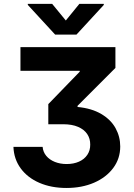

<svg xmlns="http://www.w3.org/2000/svg" viewBox="-20 -770 680 977"><path d="M319.1 64.7Q354.5 64.7 381.8 52.6Q409.1 40.5 424.3 17.9Q439.5 -4.7 439.1 -34.1Q439.5 -64.2 424 -87.5Q408.6 -110.9 377.4 -124.4Q346.2 -137.8 301.6 -137.8H225.8V-240.2L385.8 -405.3V-409.6H84.1V-530.3H567.3V-424.4L374.6 -231.5V-225.7Q446.5 -218.9 495.4 -189.9Q544.2 -161 568 -117.8Q591.8 -74.6 591.8 -24.7Q591.8 37 556.2 84.9Q520.5 132.8 458.6 159.7Q396.6 186.5 318.3 186.5Q241.2 186.5 180.8 160.5Q120.3 134.4 85.5 87Q50.7 39.5 48.4 -22.5H196.9Q199.1 3.4 215.4 23.1Q231.7 42.8 258.9 53.8Q286.1 64.7 319.1 64.7ZM314.9 -665.7 383.9 -750.4H508.2V-745L369 -593.8H260.7L121.5 -745V-750.4H245.4Z"/></svg>

Font: Pretendard Std Variable
Style: Regular
Weight: 400
Designer: Base glyphs from Inter by Rasmus Andersson; Hangeul glyphs from Noto Sans CJK(Source Han Sans) by Jang Soo-young and Kan
Foundry: Kil Hyung-jin
Version: Version 1.309;Glyphs 3.2 (3225)